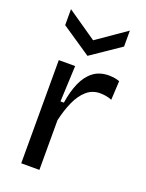

<svg xmlns="http://www.w3.org/2000/svg" viewBox="-144 -833 687 904"><g transform="rotate(20 199.5 -381.0)"><path d="M79 0V-280V-517H161L153 -337H170Q179 -396 198 -439Q217 -482 248.5 -506Q280 -530 327 -530Q337 -530 350 -528.5Q363 -527 380 -521L375 -426Q360 -432 345 -434.5Q330 -437 316 -437Q277 -437 248.5 -412Q220 -387 201 -344.5Q182 -302 170 -249V0ZM51 -762 199 -660 346 -762V-682L199 -582L51 -682Z"/></g></svg>

Font: Bricolage Grotesque 96pt ExtraBold
Style: Regular
Weight: 400
Version: Version 1.001;gftools[0.9.33.dev8+g029e19f]